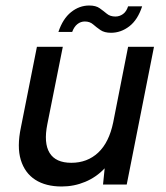

<svg xmlns="http://www.w3.org/2000/svg" viewBox="-20 -670 601 697"><path d="M440 0H354L360 -59Q330 -27 289.5 -10Q249 7 204 7Q146 7 108 -17.5Q70 -42 55.5 -89.5Q41 -137 56 -208L114 -500H208L152 -220Q138 -151 160 -115Q182 -79 239 -79Q297 -79 336.5 -116Q376 -153 391 -226L445 -500H539ZM192 -554Q208 -602 238 -626Q268 -650 304 -650Q328 -650 342 -640Q356 -630 368 -620Q380 -610 399 -610Q414 -610 426.5 -619Q439 -628 445 -647H496Q480 -598 449.5 -574.5Q419 -551 383 -551Q359 -551 344.5 -561Q330 -571 318 -581.5Q306 -592 288 -592Q273 -592 261 -582.5Q249 -573 242 -554Z"/></svg>

Font: Albert Sans Medium
Style: Italic
Weight: 500
Italic angle: -11.25°
Designer: Andreas Rasmussen
Foundry: a.Foundry
Version: Version 1.025